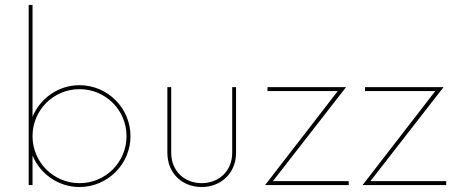

<svg xmlns="http://www.w3.org/2000/svg" viewBox="-20 -750 1856 778"><path d="M302.2 -404.8C216.8 -404.8 143.1 -352.1 111.8 -276.9V-730H96.2V0H111.8V-119.6C143.1 -44.9 216.8 7.8 302.2 7.8C416 7.8 508.8 -85 508.8 -198.2C508.8 -312 416 -404.8 302.2 -404.8ZM302.2 -7.8C196.8 -7.8 111.8 -92.8 111.8 -198.2C111.8 -304.2 196.8 -388.7 302.2 -388.7C407.7 -388.7 492.7 -304.2 492.7 -198.2C492.7 -92.8 407.7 -7.8 302.2 -7.8Z M796.9 7.8C874 7.8 936.5 -46.4 936.5 -131.3V-397H920.9V-131.3C920.9 -55.2 865.2 -7.8 796.9 -7.8C729.5 -7.8 673.8 -55.2 673.8 -131.3V-397H658.2V-131.3C658.2 -46.4 719.7 7.8 796.9 7.8Z M1085.9 -16.1 1382.3 -397H1064V-380.9H1348.6L1054.2 0H1393.1V-16.1Z M1481 -16.1 1777.3 -397H1459V-380.9H1743.7L1449.2 0H1788.1V-16.1Z"/></svg>

Font: Now Thin
Style: Regular
Weight: 100
Designer: Alfredo Marco Pradil
Foundry: Alfredo Marco Pradil
Version: Version 1.200;hotconv 1.0.109;makeotfexe 2.5.65596